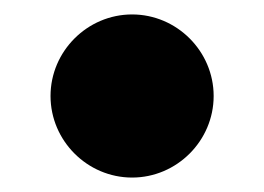

<svg xmlns="http://www.w3.org/2000/svg" viewBox="-20 -236 366 266"><path d="M50 -103C50 -41 101 10 163 10C225 10 276 -41 276 -103C276 -165 225 -216 163 -216C101 -216 50 -165 50 -103Z"/></svg>

Font: Fascinate
Style: Regular
Weight: 900
Designer: Astigmatic (AOETI)
Foundry: Astigmatic (AOETI)
Version: Version 1.000